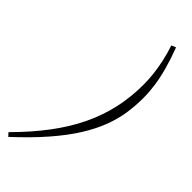

<svg xmlns="http://www.w3.org/2000/svg" viewBox="-351 -738 897 897"><g transform="rotate(45 97.0 -290.0)"><path d="M-72 118.5Q5 41.5 60 -32.2Q115 -106 149.8 -179.2Q184.5 -252.5 201 -328Q217.5 -403.5 217.5 -484.5Q217.5 -520 213.2 -556Q209 -592 200.8 -629.5Q192.5 -667 179.5 -706L201.5 -715Q222.5 -659.5 235.8 -611.5Q249 -563.5 255 -521.2Q261 -479 261 -440.5Q261 -390 253.8 -340Q246.5 -290 226.8 -237.2Q207 -184.5 171.5 -127Q136 -69.5 80 -4.8Q24 60 -57 135Z"/></g></svg>

Font: Newsreader 16pt 16pt Light
Style: Italic
Weight: 300
Italic angle: -17°
Version: Version 1.003